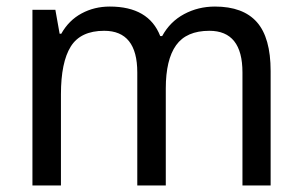

<svg xmlns="http://www.w3.org/2000/svg" viewBox="-20 -566 922 586"><path d="M806 -349V0H720V-345Q720 -472 619 -472Q549 -472 517.5 -428Q486 -384 486 -296V0H399V-345Q399 -472 298 -472Q226 -472 196 -424Q166 -376 166 -278V0H79V-536H149L162 -463H167Q190 -504 229 -525Q268 -546 315 -546Q434 -546 469 -456H475Q499 -500 542 -523Q585 -546 636 -546Q722 -546 764 -498.5Q806 -451 806 -349Z"/></svg>

Font: Noto Sans Display
Style: Regular
Weight: 400
Designer: Monotype Design team
Foundry: Monotype Imaging Inc.
Version: Version 1.000